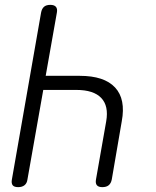

<svg xmlns="http://www.w3.org/2000/svg" viewBox="-20 -760 640 790"><path d="M187 -740Q203 -740 210 -732Q217 -724 214 -708L168 -448H308Q409 -448 453.5 -400Q498 -352 481 -261L440 -22Q437 -6 427.5 2Q418 10 401 10Q385 10 378.5 2Q372 -6 375 -22L417 -261Q428 -324 396.5 -357Q365 -390 294 -390H158L93 -22Q91 -6 81 2Q71 10 55 10Q38 10 32 2Q26 -6 29 -22L149 -708Q152 -724 161 -732Q170 -740 187 -740Z"/></svg>

Font: Maple Mono NL ExtraLight
Style: Italic
Weight: 275
Italic angle: -10°
Monospace: yes
Designer: subframe7536
Version: Version 7.000